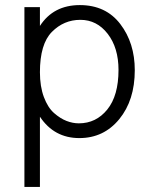

<svg xmlns="http://www.w3.org/2000/svg" viewBox="-20 -535 595 755"><path d="M137 200H76V-507H137V-433Q190 -515 294 -515Q396 -515 453 -440.5Q510 -366 510 -259Q510 -141 449 -66.5Q388 8 292 8Q193 8 137 -76ZM137 -251Q137 -195 152.5 -153.5Q168 -112 192.5 -90.5Q217 -69 241.5 -59.5Q266 -50 290 -50Q358 -50 402 -104.5Q446 -159 446 -260Q446 -347 403.5 -402Q361 -457 296 -457Q231 -457 184 -409.5Q137 -362 137 -251Z"/></svg>

Font: Hind Vadodara Light
Style: Regular
Weight: 300
Designer: Hitesh Malaviya
Foundry: Indian Type Foundry
Version: Version 1.000;PS 1.0;hotconv 1.0.86;makeotf.lib2.5.63406; tt